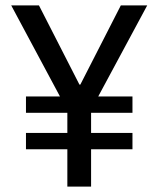

<svg xmlns="http://www.w3.org/2000/svg" viewBox="-20 -695 590 715"><path d="M230.8 0V-139.2H76.7V-200H230.8V-275H76.7V-335.8H203.3L21.7 -675H125L275.8 -380H279.2L430 -675H528.3L345.8 -335.8H473.3V-275H319.2V-200H473.3V-139.2H319.2V0Z"/></svg>

Font: Funnel Sans
Style: Regular
Weight: 400
Designer: NORD ID, Kristian Moeller
Foundry: Dicotype
Version: Version 1.000